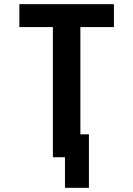

<svg xmlns="http://www.w3.org/2000/svg" viewBox="-20 -755 640 922"><path d="M407 147H292V0H234V-625H73V-735H527V-625H366V-110H407Z"/></svg>

Font: Iosevka Extrabold Extended
Style: Regular
Weight: 800
Width: 7
Monospace: yes
Designer: Belleve Invis
Foundry: Belleve Invis
Version: Version 32.5.0; ttfautohint (v1.8.4)